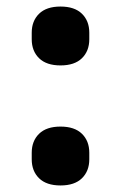

<svg xmlns="http://www.w3.org/2000/svg" viewBox="-20 -556 370 587"><path d="M77 -436V-456Q77 -492 99.5 -514Q122 -536 165 -536Q208 -536 230.5 -514Q253 -492 253 -456V-436Q253 -400 230.5 -378Q208 -356 165 -356Q122 -356 99.5 -378Q77 -400 77 -436ZM77 -69V-89Q77 -125 99.5 -147Q122 -169 165 -169Q208 -169 230.5 -147Q253 -125 253 -89V-69Q253 -33 230.5 -11Q208 11 165 11Q122 11 99.5 -11Q77 -33 77 -69Z"/></svg>

Font: Aneliza
Style: Bold
Weight: 700
Designer: Mike Abbink, Paul van der Laan, Pieter van Rosmalen
Foundry: Bold Monday
Version: Version 3.0